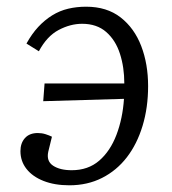

<svg xmlns="http://www.w3.org/2000/svg" viewBox="-20 -539 513 573"><path d="M124 -86Q118 -58 138.5 -44.5Q159 -31 194 -31Q243 -31 276 -59.5Q309 -88 327.5 -136.5Q346 -185 350 -244L109 -237L113 -290H351Q351 -338 338 -378.5Q325 -419 297 -443.5Q269 -468 225 -468Q190 -468 155 -449.5Q120 -431 96 -386L59 -409Q75 -438 94 -458.5Q113 -479 135.5 -493Q158 -507 183.5 -513Q209 -519 237 -519Q299 -519 340 -487Q381 -455 401.5 -401.5Q422 -348 422 -282Q422 -218 405.5 -163.5Q389 -109 358.5 -69.5Q328 -30 284.5 -8Q241 14 187 14Q143 14 110 1Q77 -12 59 -35Q41 -58 41 -88Q41 -112 54.5 -127Q68 -142 93 -142Q105 -142 116 -138.5Q127 -135 135 -131Z"/></svg>

Font: Literata Light
Style: Italic
Weight: 300
Italic angle: -2°
Designer: Latin by Veronika Burian and Jose Scaglione. Greek by Irene Vlachou. Cyrillic by Vera Evstafieva
Foundry: TypeTogether
Version: Version 3.103;gftools[0.9.29]